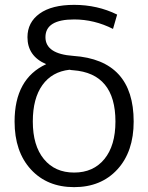

<svg xmlns="http://www.w3.org/2000/svg" viewBox="-20 -760 610 790"><path d="M266 -473Q194 -465 154.5 -410Q115 -355 115 -260Q115 -161 160.5 -105.5Q206 -50 285 -50Q364 -50 409.5 -105.5Q455 -161 455 -260Q455 -458 281 -471Q276 -471 266 -473ZM170 -496Q93 -529 93 -607Q93 -668 143 -704Q193 -740 285 -740Q381 -740 462 -700L445 -641Q368 -680 285 -680Q167 -680 167 -607Q167 -538 282 -530Q530 -513 530 -260Q530 -136 463 -63Q396 10 285 10Q174 10 107 -63Q40 -136 40 -260Q40 -436 170 -496Z"/></svg>

Font: Mplus 1p
Style: Regular
Weight: 400
Version: Version 1.061